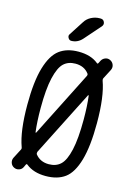

<svg xmlns="http://www.w3.org/2000/svg" viewBox="-142 -1033 784 1119"><g transform="rotate(15 250.0 -473.0)"><path d="M315.4 -960H321.3Q337.9 -960 344.2 -945.3Q350.6 -930.7 339.8 -918L253.9 -820.3Q226.6 -790 188.5 -790Q176.8 -790 169.9 -802.2Q163.1 -814.5 169.9 -824.2L226.6 -912.1Q240.2 -934.6 264.6 -947.3Q289.1 -960 315.4 -960ZM248 -668Q205.1 -668 177.7 -642.6Q150.4 -617.2 134.3 -549.3Q118.2 -481.4 118.2 -365.2Q118.2 -284.2 126 -221.7Q126 -219.7 127.9 -219.7Q129.9 -219.7 130.9 -221.7L330.1 -616.2Q334 -625 329.1 -630.9Q300.8 -668 248 -668ZM370.1 -507.8Q370.1 -509.8 368.2 -509.8Q366.2 -509.8 365.2 -507.8L166 -114.3Q163.1 -105.5 167 -98.6Q196.3 -61.5 248 -61.5Q292 -61.5 319.3 -87.4Q346.7 -113.3 362.3 -181.2Q377.9 -249 377.9 -365.2Q377.9 -446.3 370.1 -507.8ZM40 -43.9 69.3 -100.6Q74.2 -107.4 70.3 -117.2Q38.1 -205.1 38.1 -365.2Q38.1 -504.9 63 -588.9Q87.9 -672.9 132.8 -706.5Q177.7 -740.2 248 -740.2Q322.3 -740.2 366.2 -704.1Q372.1 -698.2 376 -706.1L383.8 -721.7Q391.6 -736.3 407.2 -742.2Q422.9 -748 438 -740.2Q453.1 -732.4 458.5 -716.8Q463.9 -701.2 456.1 -685.5L426.8 -628.9Q422.9 -622.1 425.8 -613.3Q458 -525.4 458 -365.2Q458 -225.6 433.6 -141.1Q409.2 -56.6 364.3 -23.4Q319.3 9.8 248 9.8Q174.8 9.8 129.9 -26.4Q124 -32.2 120.1 -24.4L112.3 -7.8Q105.5 6.8 89.4 12.2Q73.2 17.6 58.1 9.8Q43 2 38.1 -13.7Q33.2 -29.3 40 -43.9Z"/></g></svg>

Font: Rounded Mgen+ 2m regular
Style: Regular
Weight: 400
Designer: [Source Han Sans]
Ryoko NISHIZUKA  (kana & ideographs); Paul D. Hunt (Latin, Greek & Cyrillic); Wenlong ZHANG  (bopomofo
Version: Version 1.059.20150602